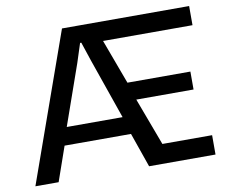

<svg xmlns="http://www.w3.org/2000/svg" viewBox="-79 -828 1101 928"><g transform="rotate(-10 471.0 -364.5)"><path d="M22 0 281 -729H905V-635H466L547 -416H856V-328H575L662 -95H906V0H580L521 -169H195L136 0ZM221 -256H495L392 -552L361 -645H355L325 -552Z"/></g></svg>

Font: Mona Sans ExtraLight Medium
Style: Regular
Weight: 500
Version: Version 2.000